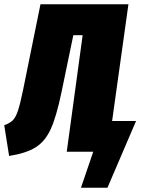

<svg xmlns="http://www.w3.org/2000/svg" viewBox="-49 -716 679 906"><path d="M593 -145 458 170H333L391 0H266L341 -550H297L241 -280Q217 -165 190.5 -107Q164 -49 119.5 -21Q75 7 -6 20L-29 -125Q-2 -135 11.5 -148.5Q25 -162 35.5 -193Q46 -224 60 -292L142 -696H557L480 -145Z"/></svg>

Font: Fira Sans Extra Condensed Black
Style: Italic
Weight: 900
Width: 3
Italic angle: -8°
Designer: Carrois Corporate & Edenspiekermann AG
Foundry: Carrois Corporate GbR & Edenspiekermann AG
Version: Version 4.203